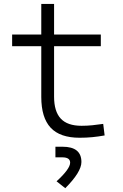

<svg xmlns="http://www.w3.org/2000/svg" viewBox="-20 -694 626 981"><path d="M386.7 9.8Q286.6 9.8 238.8 -41.5Q190.9 -92.8 190.9 -198.7V-458H42V-517.6H190.9V-673.8H256.3V-517.6H495.1V-458H256.3V-200.2Q256.3 -124.5 290.5 -87.9Q324.7 -51.3 396.5 -51.3Q424.8 -51.3 451.4 -54Q478 -56.6 507.3 -61L514.6 -2Q481.9 3.9 451.7 6.8Q421.4 9.8 386.7 9.8ZM313.5 267.6 269 232.4Q338.4 168.9 338.4 137.2Q338.4 109.9 298.3 109.9H263.2V55.7H299.8Q396 55.7 396 133.8Q396 184.6 313.5 267.6Z"/></svg>

Font: Cascadia Code NF Light
Style: Regular
Weight: 300
Monospace: yes
Designer: Aaron Bell
Foundry: Saja Typeworks
Version: Version 2404.023; ttfautohint (v1.8.4)